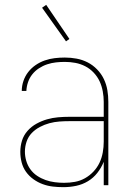

<svg xmlns="http://www.w3.org/2000/svg" viewBox="-20 -766 540 794"><path d="M242 8Q220 8 198.5 5.5Q177 3 156.5 -4.5Q136 -12 118 -25Q100 -38 87.5 -55.5Q75 -73 69.5 -94.5Q64 -116 64 -138Q64 -162 71 -184.5Q78 -207 94 -225Q110 -243 131 -254.5Q152 -266 174.5 -272.5Q197 -279 220.5 -281Q244 -283 268 -283H409V-345Q409 -366 405 -388Q401 -410 392 -429.5Q383 -449 367.5 -465.5Q352 -482 332.5 -492Q313 -502 291.5 -506Q270 -510 248 -510Q230 -510 211.5 -508Q193 -506 175 -500Q157 -494 141 -483.5Q125 -473 113.5 -458.5Q102 -444 96 -426.5Q90 -409 89 -390H70Q70 -411 77 -431.5Q84 -452 97 -468.5Q110 -485 127.5 -497Q145 -509 165 -516Q185 -523 206 -525.5Q227 -528 248 -528Q273 -528 297 -523.5Q321 -519 342.5 -508Q364 -497 381.5 -479Q399 -461 409.5 -439Q420 -417 424 -393Q428 -369 428 -345V0H409V-97Q399 -72 382.5 -51Q366 -30 343.5 -16.5Q321 -3 295 2.5Q269 8 242 8ZM245 -10Q268 -10 290 -14Q312 -18 331.5 -29Q351 -40 366.5 -56.5Q382 -73 391.5 -93Q401 -113 405 -135.5Q409 -158 409 -180V-265H268Q247 -265 226 -263.5Q205 -262 184.5 -256.5Q164 -251 145 -241Q126 -231 111.5 -216Q97 -201 90 -180.5Q83 -160 83 -139Q83 -120 88.5 -101Q94 -82 105.5 -66Q117 -50 133.5 -39Q150 -28 168.5 -21.5Q187 -15 206.5 -12.5Q226 -10 245 -10ZM253 -595 154 -734 171 -746 267 -605Z"/></svg>

Font: Iosevka Term Curly Thin
Style: Regular
Weight: 100
Designer: Belleve Invis
Foundry: Belleve Invis
Version: Version 32.3.0